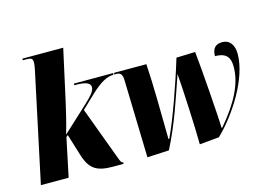

<svg xmlns="http://www.w3.org/2000/svg" viewBox="-101 -949 1577 1149"><g transform="rotate(-15 688.0 -375.0)"><path d="M471 5H534L536 -5C524 -5 521 -12 510 -42L389 -368L472 -447C534 -505 576 -526 614 -526L616 -536H373L371 -526C430 -526 471 -520 471 -487C471 -461 441 -432 407 -400L248 -253C268 -320 284 -389 296 -442L366 -760H114L112 -750H134C166 -750 174 -745 174 -718C174 -707 171 -690 168 -676L24 0H196L246 -238L257 -248L299 -112C328 -20 371 5 471 5Z M1006 10 1127 -1C1237 -106 1365 -302 1365 -454C1365 -510 1339 -546 1293 -546C1257 -546 1230 -529 1230 -476C1304 -476 1322 -440 1322 -386C1322 -280 1265 -173 1162 -52H1157C1157 -109 1133 -431 1122 -531L1005 -527C960 -377 887 -171 838 -69H833C830 -244 830 -402 821 -536H622L619 -526H632C656 -526 669 -516 670 -476L683 4L818 -3C894 -152 937 -290 986 -431C993 -345 1005 -113 1006 10Z"/></g></svg>

Font: Noto Serif Display Condensed Black
Style: Italic
Weight: 900
Width: 3
Italic angle: -12°
Designer: Monotype Design Team
Foundry: Monotype Imaging Inc.
Version: Version 2.009